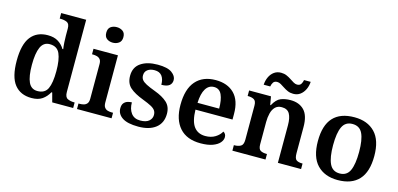

<svg xmlns="http://www.w3.org/2000/svg" viewBox="-69 -1202 3413 1647"><g transform="rotate(15 1637.0 -378.5)"><path d="M253 10Q155 10 102 -56.5Q49 -123 49 -267Q49 -412 101.5 -479.5Q154 -547 252 -547Q308 -547 344.5 -524Q381 -501 402 -465H409Q405 -491 403 -525Q401 -559 401 -583V-647Q401 -689 377 -700Q353 -711 320 -711H312V-760H534V-119Q534 -73 559 -61Q584 -49 617 -49H622V0H436L414 -82H407Q384 -40 348 -15Q312 10 253 10ZM287 -61Q353 -61 377 -112Q401 -163 401 -268Q401 -369 377 -423Q353 -477 287 -477Q232 -477 208 -423Q184 -369 184 -267Q184 -164 208 -112.5Q232 -61 287 -61Z M805 -629Q773 -629 751 -645.5Q729 -662 729 -698Q729 -735 751 -751Q773 -767 805 -767Q835 -767 858 -751Q881 -735 881 -698Q881 -662 858 -645.5Q835 -629 805 -629ZM656 0V-49H668Q685 -49 702.5 -53.5Q720 -58 731.5 -72Q743 -86 743 -115V-423Q743 -451 731.5 -464.5Q720 -478 702.5 -482.5Q685 -487 668 -487H659V-536H876V-117Q876 -87 887.5 -72.5Q899 -58 916 -53.5Q933 -49 950 -49H963V0Z M1202 10Q1105 10 1059 -21Q1013 -52 1013 -103Q1013 -134 1027 -150Q1041 -166 1060.5 -171.5Q1080 -177 1096 -177Q1096 -118 1123.5 -81.5Q1151 -45 1204 -45Q1256 -45 1281.5 -67Q1307 -89 1307 -121Q1307 -144 1296 -160.5Q1285 -177 1258 -191.5Q1231 -206 1184 -224Q1104 -254 1063 -290.5Q1022 -327 1022 -394Q1022 -470 1078.5 -508.5Q1135 -547 1228 -547Q1315 -547 1354 -518.5Q1393 -490 1393 -454Q1393 -423 1371 -405.5Q1349 -388 1301 -388Q1301 -438 1279.5 -466Q1258 -494 1214 -494Q1175 -494 1151.5 -476Q1128 -458 1128 -426Q1128 -403 1140 -387Q1152 -371 1181 -356Q1210 -341 1261 -322Q1332 -296 1372 -259.5Q1412 -223 1412 -160Q1412 -78 1356 -34Q1300 10 1202 10Z M1754 10Q1632 10 1568 -62Q1504 -134 1504 -265Q1504 -405 1566.5 -476.5Q1629 -548 1743 -548Q1848 -548 1908 -487.5Q1968 -427 1968 -308V-258H1639Q1641 -155 1676.5 -108Q1712 -61 1778 -61Q1829 -61 1865.5 -83.5Q1902 -106 1919 -138Q1944 -125 1944 -94Q1944 -69 1923.5 -45Q1903 -21 1861 -5.5Q1819 10 1754 10ZM1833 -319Q1833 -396 1812.5 -441.5Q1792 -487 1744 -487Q1697 -487 1670.5 -444Q1644 -401 1641 -319Z M2036 0V-49H2040Q2073 -49 2096 -61.5Q2119 -74 2119 -119V-421Q2119 -463 2098 -475Q2077 -487 2044 -487H2041V-536H2235L2248 -462H2253Q2283 -518 2321 -533Q2359 -548 2407 -548Q2484 -548 2528.5 -502Q2573 -456 2573 -354V-121Q2573 -74 2591 -61.5Q2609 -49 2642 -49H2646V0H2440V-334Q2440 -399 2420 -434.5Q2400 -470 2350 -470Q2313 -470 2291.5 -448Q2270 -426 2261 -390Q2252 -354 2252 -313V-115Q2252 -72 2272.5 -60.5Q2293 -49 2326 -49H2330V0ZM2413 -606Q2386 -606 2364 -615.5Q2342 -625 2323.5 -637.5Q2305 -650 2288.5 -659.5Q2272 -669 2256 -669Q2231 -669 2220.5 -652.5Q2210 -636 2207 -616H2149Q2151 -653 2165.5 -684.5Q2180 -716 2206 -735Q2232 -754 2268 -754Q2295 -754 2317 -744.5Q2339 -735 2357.5 -722.5Q2376 -710 2392.5 -700.5Q2409 -691 2424 -691Q2449 -691 2459.5 -707.5Q2470 -724 2473 -744H2532Q2530 -707 2515 -675.5Q2500 -644 2474.5 -625Q2449 -606 2413 -606Z M2972 10Q2856 10 2789.5 -59.5Q2723 -129 2723 -270Q2723 -410 2786.5 -479Q2850 -548 2975 -548Q3091 -548 3157.5 -479Q3224 -410 3224 -270Q3224 -129 3160 -59.5Q3096 10 2972 10ZM2974 -49Q3038 -49 3063.5 -105Q3089 -161 3089 -270Q3089 -378 3063 -433Q3037 -488 2973 -488Q2910 -488 2884 -433Q2858 -378 2858 -270Q2858 -161 2884.5 -105Q2911 -49 2974 -49Z"/></g></svg>

Font: Noto Naskh Arabic UI Semi
Style: Bold
Weight: 700
Designer: Monotype Design Team, David Williams, Mohamad Dakak and Nizar Qandah
Foundry: Monotype Imaging Inc.
Version: Version 2.014; ttfautohint (v1.8.4.7-5d5b)